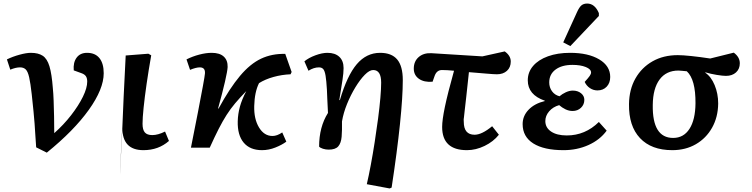

<svg xmlns="http://www.w3.org/2000/svg" viewBox="-20 -833 4239 1083"><path d="M244 28 184 -2Q181 -45 179 -76Q177 -107 175 -137Q173 -167 169 -205Q165 -243 159 -301Q152 -364 144.5 -397Q137 -430 125 -441.5Q113 -453 93 -453Q69 -453 38 -440L19 -498Q52 -514 90.5 -524.5Q129 -535 154 -535Q196 -535 221 -518.5Q246 -502 259 -459Q272 -416 278 -336Q281 -307 282.5 -265.5Q284 -224 285 -176.5Q286 -129 286 -82Q339 -129 381 -183Q423 -237 447.5 -287Q472 -337 472 -373Q472 -392 464.5 -403Q457 -414 440 -420L396 -436Q392 -480 412 -507.5Q432 -535 471 -535Q517 -535 541 -505Q565 -475 565 -420Q565 -331 481 -213.5Q397 -96 244 28Z M789 14Q670 14 670 -112Q670 -116 668.5 -94.5Q667 -73 665.5 -37.5Q664 -2 662 36Q660 74 659 104.5Q658 135 657.5 146Q657 157 658 138.5Q659 120 661.5 60Q664 0 670 -112Q673 -187 677.5 -287.5Q682 -388 689 -520L817 -530L833 -521Q818 -436 807 -360Q796 -284 790 -225.5Q784 -167 784 -135Q784 -101 797 -86Q810 -71 839 -71Q871 -71 911 -91L933 -38Q874 14 789 14ZM670 -112Q670 -112 670 -112Q670 -112 670 -112Z M1458 14Q1390 14 1354.5 -28.5Q1319 -71 1321 -149Q1322 -190 1333 -230.5Q1344 -271 1369 -319Q1333 -282 1306.5 -250.5Q1280 -219 1258 -184.5Q1236 -150 1213.5 -106Q1191 -62 1163 0H1057Q1079 -110 1096.5 -200Q1114 -290 1124.5 -347.5Q1135 -405 1136 -418Q1139 -453 1107 -453Q1086 -453 1052 -439L1032 -498Q1066 -515 1104 -525Q1142 -535 1174 -535Q1219 -535 1242 -514Q1265 -493 1264 -455Q1263 -433 1249 -372Q1235 -311 1210 -221H1213Q1276 -336 1333.5 -404.5Q1391 -473 1452.5 -502Q1514 -531 1589 -529L1625 -427L1619 -414Q1570 -412 1523 -399Q1476 -386 1441 -364Q1416 -314 1414 -235Q1412 -162 1441 -114Q1470 -66 1517 -66Q1543 -66 1572 -86L1595 -34Q1571 -16 1533.5 -1Q1496 14 1458 14Z M2178 230 2049 206Q2060 159 2071.5 97.5Q2083 36 2093.5 -31.5Q2104 -99 2112.5 -163.5Q2121 -228 2125.5 -281Q2130 -334 2130 -367Q2130 -438 2085 -438Q2064 -438 2037.5 -411Q2011 -384 1984.5 -340.5Q1958 -297 1937.5 -246.5Q1917 -196 1909 -148Q1910 -97 1907 -61.5Q1904 -26 1888 -7.5Q1872 11 1834 11Q1817 11 1801.5 6Q1786 1 1780 -6Q1780 -117 1830 -196Q1827 -250 1826 -278Q1825 -306 1824 -327Q1821 -378 1816.5 -405.5Q1812 -433 1803.5 -443Q1795 -453 1779 -453Q1750 -453 1720 -434L1697 -487Q1721 -507 1759 -521Q1797 -535 1827 -535Q1870 -535 1894 -512.5Q1918 -490 1918 -449Q1918 -422 1912 -383Q1906 -344 1894 -269L1897 -268Q1938 -407 1992.5 -471Q2047 -535 2124 -535Q2189 -535 2220.5 -497.5Q2252 -460 2252 -381Q2252 -287 2236 -132.5Q2220 22 2189 225Z M2614 14Q2474 14 2474 -117Q2474 -156 2489.5 -230.5Q2505 -305 2541 -434Q2522 -436 2504.5 -437Q2487 -438 2473 -438Q2444 -438 2432 -406L2420 -372Q2372 -368 2343 -388.5Q2314 -409 2314 -446Q2314 -487 2341.5 -511Q2369 -535 2413 -533L2701 -515L2827 -543Q2861 -519 2861 -486Q2861 -453 2839.5 -433.5Q2818 -414 2783 -414Q2766 -414 2721 -418Q2676 -422 2625 -426Q2616 -339 2610 -287Q2604 -235 2601 -208Q2598 -181 2597 -171.5Q2596 -162 2595.5 -160.5Q2595 -159 2595.5 -157.5Q2596 -156 2596 -146Q2596 -73 2657 -73Q2698 -73 2756 -121L2794 -73Q2763 -34 2713.5 -10Q2664 14 2614 14Z M3159 14Q3048 14 2988 -24Q2928 -62 2928 -133Q2928 -179 2961.5 -214Q2995 -249 3053 -263V-265Q2957 -298 2957 -380Q2957 -426 2987 -461Q3017 -496 3071 -515.5Q3125 -535 3196 -535Q3298 -535 3360 -498Q3422 -461 3422 -399Q3422 -365 3402 -344Q3382 -323 3350 -323Q3327 -323 3307.5 -336Q3288 -349 3278 -371Q3299 -394 3306.5 -405Q3314 -416 3314 -424Q3314 -443 3284 -455Q3254 -467 3209 -467Q3149 -467 3113.5 -440.5Q3078 -414 3078 -368Q3078 -340 3093.5 -318.5Q3109 -297 3136 -290Q3151 -303 3171.5 -312.5Q3192 -322 3211 -322Q3239 -322 3257.5 -307Q3276 -292 3276 -270Q3276 -243 3257 -225Q3238 -207 3210 -207Q3189 -207 3169.5 -216.5Q3150 -226 3134 -240Q3099 -230 3077.5 -205Q3056 -180 3056 -150Q3056 -113 3088.5 -91Q3121 -69 3177 -69Q3281 -69 3358 -145L3402 -96Q3364 -44 3299.5 -15Q3235 14 3159 14ZM3197 -573 3157 -594 3234 -763Q3247 -792 3259.5 -802.5Q3272 -813 3292 -813Q3335 -813 3358 -759V-743Z M3772 14Q3654 14 3590 -54Q3526 -122 3528 -246Q3529 -328 3564 -390Q3599 -452 3660.5 -487Q3722 -522 3803 -522Q3830 -522 3878.5 -517Q3927 -512 3986 -503L4119 -536Q4153 -511 4153 -476Q4153 -444 4131.5 -424.5Q4110 -405 4075 -405Q4057 -405 4023 -410.5Q3989 -416 3959 -425L3958 -423Q3991 -401 4011 -353Q4031 -305 4031 -249Q4030 -172 3996.5 -112.5Q3963 -53 3905 -19.5Q3847 14 3772 14ZM3777 -55Q3836 -55 3869 -106Q3902 -157 3903 -250Q3904 -385 3854 -431Q3841 -432 3828 -433.5Q3815 -435 3807 -435Q3738 -435 3700.5 -384.5Q3663 -334 3662 -241Q3659 -55 3777 -55Z"/></svg>

Font: Literata 7pt SemiBold
Style: Italic
Weight: 600
Italic angle: -2°
Designer: Latin by Veronika Burian and Jose Scaglione. Greek by Irene Vlachou. Cyrillic by Vera Evstafieva
Foundry: TypeTogether
Version: Version 3.002